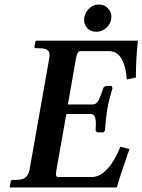

<svg xmlns="http://www.w3.org/2000/svg" viewBox="-20 -825 627 845"><path d="M24.9 0 22.9 -2 26.9 -23.9Q27.8 -32.7 36.1 -33.2H48.8Q77.6 -33.2 91.3 -43.2Q105 -53.2 109.9 -77.1L196.8 -568.8Q197.8 -575.7 198.2 -581.5Q198.2 -598.6 187.5 -605.7Q176.8 -612.8 151.9 -612.8H138.2Q130.4 -612.8 131.8 -621.1L136.2 -644L139.2 -646H586.9Q578.1 -570.8 578.1 -483.9L538.1 -475.1Q528.3 -600.1 459 -600.1H334Q320.8 -600.1 314.9 -570.8L278.8 -365.2H387.2Q403.3 -365.2 412.6 -381.6Q421.9 -397.9 434.1 -436Q434.1 -439 439 -442.9Q443.8 -446.8 451.2 -446.8H471.2L475.1 -437Q459 -383.8 452.1 -344.2Q445.3 -302.2 441.9 -251L435.1 -242.2H415Q408.2 -242.2 404.1 -245.6Q399.9 -249 400.9 -252Q401.9 -270.5 401.9 -280.3Q401.9 -322.8 379.9 -323.2H272L228 -75.2Q226.6 -65.9 226.1 -59.1Q226.1 -46.4 235.8 -45.9H382.8Q420.9 -45.9 453.9 -83Q486.8 -120.1 509.8 -179.2L549.8 -168.9Q515.6 -73.7 494.1 0ZM350.1 -736.8Q350.1 -764.6 369.6 -784.9Q389.2 -805.2 416 -805.2Q439 -805.2 454.6 -789.1Q470.2 -772.9 470.2 -752Q470.2 -724.1 450.2 -704.6Q430.2 -685.1 403.8 -685.1Q379.9 -685.1 365 -700.4Q350.1 -715.8 350.1 -736.8Z"/></svg>

Font: Linux Libertine O
Style: Semibold Italic
Weight: 600
Italic angle: -11.5°
Designer: Philipp H. Poll
Foundry: Philipp H. Poll
Version: Version 5.1.2